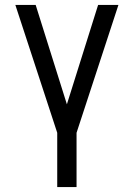

<svg xmlns="http://www.w3.org/2000/svg" viewBox="-20 -540 540 775"><path d="M211 215V-4L42 -520H124L250 -119L376 -520H458L289 -4V215Z"/></svg>

Font: HulyMono
Style: Regular
Weight: 400
Monospace: yes
Designer: Belleve Invis
Foundry: Belleve Invis
Version: Version 33.2.5; ttfautohint (v1.8.4)